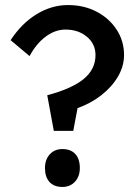

<svg xmlns="http://www.w3.org/2000/svg" viewBox="-20 -729 551 760"><path d="M193 -211 167 -352Q265 -378 311.5 -416.5Q358 -455 358 -511Q358 -555 324 -583.5Q290 -612 239 -612Q199 -612 161.5 -584.5Q124 -557 97 -507L22 -570Q65 -636 124.5 -672.5Q184 -709 249 -709Q312 -709 362 -683Q412 -657 441.5 -612Q471 -567 471 -511Q471 -467 447 -426Q423 -385 381.5 -352.5Q340 -320 287 -301L270 -211ZM158 -64Q158 -97 177 -118Q196 -139 227 -139Q260 -139 278 -119.5Q296 -100 296 -64Q296 -31 277 -10Q258 11 227 11Q194 11 176 -8.5Q158 -28 158 -64Z"/></svg>

Font: Lexend
Style: Regular
Weight: 400
Designer: Bonnie Shaver-Troup, Thomas Jockin
Foundry: Lexend
Version: Version 1.007; ttfautohint (v1.8.3)